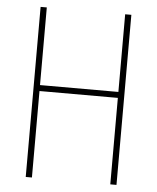

<svg xmlns="http://www.w3.org/2000/svg" viewBox="-52 -758 655 803"><g transform="rotate(5 276.0 -357.0)"><path d="M467 0V-714H441V-388H112V-714H86V0H112V-363H441V0Z"/></g></svg>

Font: Noto Sans Thai Cond Thin
Style: Regular
Weight: 100
Width: 3
Designer: Monotype Design Team
Foundry: Monotype Imaging Inc.
Version: Version 2.002